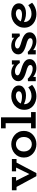

<svg xmlns="http://www.w3.org/2000/svg" viewBox="1508 -2234 740 3796"><g transform="rotate(-90 1878.0 -336.0)"><path d="M293 14 81 -379H14V-471H275V-388H203L335 -125L463 -388H388V-471H633V-379H561L354 14Z M925 14Q873 14 825.5 -3.5Q778 -21 741 -53.5Q704 -86 682.5 -131.5Q661 -177 661 -234Q661 -291 682.5 -337Q704 -383 741 -415.5Q778 -448 825.5 -465.5Q873 -483 925 -483Q976 -483 1023 -465.5Q1070 -448 1107.5 -415.5Q1145 -383 1166.5 -337Q1188 -291 1188 -234Q1188 -177 1167 -131.5Q1146 -86 1109.5 -53.5Q1073 -21 1025.5 -3.5Q978 14 925 14ZM925 -77Q965 -77 997.5 -96Q1030 -115 1049 -150.5Q1068 -186 1068 -234Q1068 -282 1049 -317.5Q1030 -353 997.5 -372Q965 -391 925 -391Q885 -391 852 -372Q819 -353 800 -317.5Q781 -282 781 -234Q781 -186 800 -150.5Q819 -115 852 -96Q885 -77 925 -77Z M1239 0V-92H1340V-594H1239V-686H1456V-92H1560V0Z M1871 14Q1822 14 1774 -1.5Q1726 -17 1688 -47Q1650 -77 1627.5 -121.5Q1605 -166 1605 -225Q1605 -286 1628 -333.5Q1651 -381 1689 -414.5Q1727 -448 1775.5 -465.5Q1824 -483 1875 -483Q1937 -483 1984 -464.5Q2031 -446 2058.5 -412Q2086 -378 2086 -333Q2086 -286 2058 -254.5Q2030 -223 1986 -207.5Q1942 -192 1892 -192Q1831 -192 1784 -207Q1750 -217 1716 -232Q1716 -230 1716 -229Q1716 -183 1738 -150Q1760 -117 1796.5 -100Q1833 -83 1876 -83Q1931 -83 1973.5 -101.5Q2016 -120 2050 -147L2098 -71Q2070 -46 2035.5 -27Q2001 -8 1960.5 3Q1920 14 1871 14ZM1729 -295Q1760 -284 1786 -279Q1828 -271 1865 -271Q1896 -271 1919.5 -278.5Q1943 -286 1957 -299.5Q1971 -313 1971 -333Q1971 -360 1946.5 -376.5Q1922 -393 1883 -393Q1852 -393 1822.5 -381Q1793 -369 1769 -348Q1745 -327 1731 -297Q1730 -296 1729 -295Z M2434 14Q2400 14 2366.5 6Q2333 -2 2304 -18Q2278 -31 2255 -50V1H2171V-153L2220 -157Q2242 -132 2275 -109.5Q2308 -87 2345.5 -73.5Q2383 -60 2417 -60Q2441 -60 2457 -65.5Q2473 -71 2482 -82Q2491 -93 2491 -108Q2491 -121 2483.5 -132Q2476 -143 2460 -152.5Q2444 -162 2418.5 -171.5Q2393 -181 2356 -190Q2300 -206 2258.5 -226.5Q2217 -247 2194 -276.5Q2171 -306 2171 -348Q2171 -386 2192 -416.5Q2213 -447 2250 -465.5Q2287 -484 2338 -484Q2382 -484 2421.5 -470.5Q2461 -457 2493 -431Q2496 -428 2500 -424V-471H2583V-318L2533 -313Q2514 -343 2487 -365Q2460 -387 2429.5 -398.5Q2399 -410 2368 -410Q2345 -410 2326.5 -404Q2308 -398 2297.5 -387Q2287 -376 2287 -361Q2287 -348 2295 -338Q2303 -328 2319.5 -319Q2336 -310 2360.5 -301Q2385 -292 2418 -283Q2473 -268 2516 -246.5Q2559 -225 2583 -194Q2607 -163 2607 -118Q2607 -78 2584 -48.5Q2561 -19 2522 -2.5Q2483 14 2434 14Z M2964 14Q2930 14 2896.5 6Q2863 -2 2834 -18Q2808 -31 2785 -50V1H2701V-153L2750 -157Q2772 -132 2805 -109.5Q2838 -87 2875.5 -73.5Q2913 -60 2947 -60Q2971 -60 2987 -65.5Q3003 -71 3012 -82Q3021 -93 3021 -108Q3021 -121 3013.5 -132Q3006 -143 2990 -152.5Q2974 -162 2948.5 -171.5Q2923 -181 2886 -190Q2830 -206 2788.5 -226.5Q2747 -247 2724 -276.5Q2701 -306 2701 -348Q2701 -386 2722 -416.5Q2743 -447 2780 -465.5Q2817 -484 2868 -484Q2912 -484 2951.5 -470.5Q2991 -457 3023 -431Q3026 -428 3030 -424V-471H3113V-318L3063 -313Q3044 -343 3017 -365Q2990 -387 2959.5 -398.5Q2929 -410 2898 -410Q2875 -410 2856.5 -404Q2838 -398 2827.5 -387Q2817 -376 2817 -361Q2817 -348 2825 -338Q2833 -328 2849.5 -319Q2866 -310 2890.5 -301Q2915 -292 2948 -283Q3003 -268 3046 -246.5Q3089 -225 3113 -194Q3137 -163 3137 -118Q3137 -78 3114 -48.5Q3091 -19 3052 -2.5Q3013 14 2964 14Z M3495 14Q3446 14 3398 -1.5Q3350 -17 3312 -47Q3274 -77 3251.5 -121.5Q3229 -166 3229 -225Q3229 -286 3252 -333.5Q3275 -381 3313 -414.5Q3351 -448 3399.5 -465.5Q3448 -483 3499 -483Q3561 -483 3608 -464.5Q3655 -446 3682.5 -412Q3710 -378 3710 -333Q3710 -286 3682 -254.5Q3654 -223 3610 -207.5Q3566 -192 3516 -192Q3455 -192 3408 -207Q3374 -217 3340 -232Q3340 -230 3340 -229Q3340 -183 3362 -150Q3384 -117 3420.5 -100Q3457 -83 3500 -83Q3555 -83 3597.5 -101.5Q3640 -120 3674 -147L3722 -71Q3694 -46 3659.5 -27Q3625 -8 3584.5 3Q3544 14 3495 14ZM3353 -295Q3384 -284 3410 -279Q3452 -271 3489 -271Q3520 -271 3543.5 -278.5Q3567 -286 3581 -299.5Q3595 -313 3595 -333Q3595 -360 3570.5 -376.5Q3546 -393 3507 -393Q3476 -393 3446.5 -381Q3417 -369 3393 -348Q3369 -327 3355 -297Q3354 -296 3353 -295Z"/></g></svg>

Font: BioRhyme ExtraBold SemiBold
Style: Regular
Weight: 600
Version: Version 1.600;gftools[0.9.33]